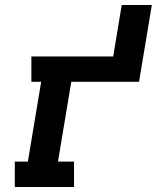

<svg xmlns="http://www.w3.org/2000/svg" viewBox="-20 -745 640 765"><path d="M39 0V-101H91L144 -419H105V-520H431L465 -725H585L534 -419H264L211 -101H275V0Z"/></svg>

Font: Iosevka Etoile Oblique
Style: Bold
Weight: 700
Italic angle: -9°
Designer: Belleve Invis
Foundry: Belleve Invis
Version: Version 15.5.2; ttfautohint (v1.8.4)